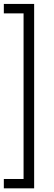

<svg xmlns="http://www.w3.org/2000/svg" viewBox="-20 -832 280 1002"><path d="M0 -811.5H158.2V150.9H0V102.1H103V-762.2H0Z"/></svg>

Font: Vazirmatn RD UI FD ExtraLight
Style: Regular
Weight: 200
Designer: Saber Rastikerdar
Foundry: Saber Rastikerdar
Version: Version 33.003